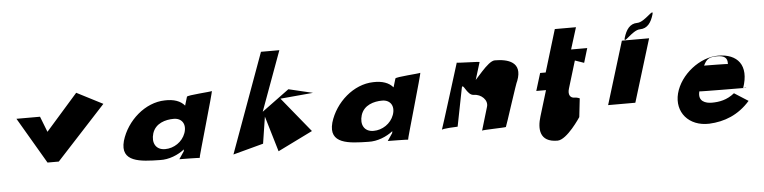

<svg xmlns="http://www.w3.org/2000/svg" viewBox="-43 -884 4388 1103"><g transform="rotate(-5 2150.5 -332.5)"><path d="M184 -385H48L204 -119H269L553 -427L403 -504L219 -295Z M652 -205C619 -83 737 -79 849 -77C901 -75 954 -97 991 -126L989 -115L960 -72C960 -72 1081 -71 1077 -69C1073 -67 1186 -450 1180 -446C1174 -442 1038 -435 1035 -426L1020 -376C997 -404 958 -418 906 -416C793 -414 686 -320 652 -205ZM824 -233C842 -290 900 -306 948 -306C994 -306 1020 -270 1002 -219C984 -169 935 -137 884 -137C830 -137 808 -180 824 -233Z M1758 -385 1619 -418 1461 -302 1587 -646H1481L1272 -72L1447 -119L1471 -273L1532 -68L1733 -167L1569 -368Z M1854 -205C1821 -83 1939 -79 2051 -77C2103 -75 2156 -97 2193 -126L2191 -115L2162 -72C2162 -72 2283 -71 2279 -69C2275 -67 2388 -450 2382 -446C2376 -442 2240 -435 2237 -426L2222 -376C2199 -404 2160 -418 2108 -416C1995 -414 1888 -320 1854 -205ZM2026 -233C2044 -290 2102 -306 2150 -306C2196 -306 2222 -270 2204 -219C2186 -169 2137 -137 2086 -137C2032 -137 2010 -180 2026 -233Z M2477 -108C2475 -116 2569 -119 2569 -119L2612 -337C2620 -376 2637 -293 2677 -293C2720 -293 2759 -256 2747 -218L2707 -84C2708 -88 2842 -90 2845 -93C2848 -96 2929 -351 2933 -351C2974 -458 2889 -480 2815 -480C2773 -480 2702 -375 2663 -345H2686L2727 -478C2728 -481 2596 -483 2596 -486C2596 -486 2478 -106 2477 -108Z M3100 -385H3068L3037 -284H3093L3048 -136C3027 -68 3028 11 3134 11C3189 11 3270 -113 3270 -113L3282 -220C3282 -220 3268 -227 3251 -227C3230 -227 3214 -245 3225 -281L3273 -439L3325 -421L3350 -504H3257L3296 -629H3174Z M3649 -623C3605 -623 3583 -588 3570 -544C3557 -500 3617 -585 3661 -585C3705 -585 3727 -619 3740 -663C3753 -707 3693 -623 3649 -623ZM3552 -529H3709L3598 -167H3441Z M4240 -197C4239 -202 4216 -194 4222 -196C4268 -327 4205 -395 4095 -395C3989 -395 3875 -306 3847 -199C3820 -93 3892 -6 4011 -10C4099 -14 4180 -45 4247 -121L4167 -172C4124 -137 4079 -129 4036 -129C4000 -129 3955 -143 3970 -200C3967 -198 4240 -197 4240 -197ZM4010 -345C4027 -380 4041 -392 4087 -392C4128 -392 4150 -380 4147 -342C4150 -344 4010 -345 4010 -345Z"/></g></svg>

Font: Drag You Down
Style: Regular
Weight: 400
Designer: Robert Jablonski
Foundry: Cannot Into Space Fonts
Version: Version 0.97